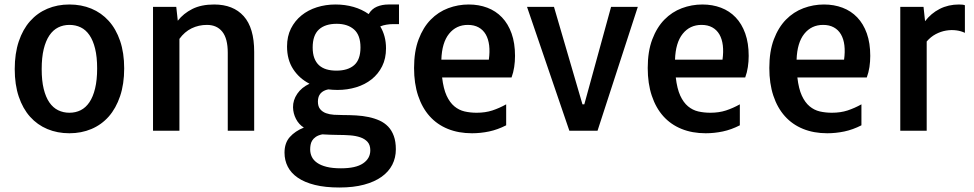

<svg xmlns="http://www.w3.org/2000/svg" viewBox="-20 -585 4358 859"><path d="M45.9 -275.9Q45.9 -345.7 64 -399.7Q82 -453.6 114.5 -490.2Q147 -526.9 191.9 -545.9Q236.8 -564.9 290.5 -564.9Q343.8 -564.9 388.7 -546.4Q433.6 -527.8 466.3 -491.7Q499 -455.6 517.3 -402.1Q535.6 -348.6 535.6 -278.8Q535.6 -209 517.3 -154.8Q499 -100.6 466.6 -63.7Q434.1 -26.9 388.9 -7.8Q343.8 11.2 290.5 11.2Q236.8 11.2 191.9 -7.6Q147 -26.4 114.5 -62.7Q82 -99.1 64 -152.6Q45.9 -206.1 45.9 -275.9ZM290.5 -80.6Q318.4 -80.6 341.1 -92Q363.8 -103.5 380.1 -127.7Q396.5 -151.9 405.5 -189.5Q414.6 -227.1 414.6 -278.8Q414.6 -330.6 405.5 -367.4Q396.5 -404.3 380.1 -428Q363.8 -451.7 341.1 -462.6Q318.4 -473.6 290.5 -473.6Q263.2 -473.6 240.2 -462.2Q217.3 -450.7 200.9 -426.5Q184.6 -402.3 175.5 -365Q166.5 -327.6 166.5 -275.9Q166.5 -224.1 175.5 -187.3Q184.6 -150.4 200.9 -126.7Q217.3 -103 240.2 -91.8Q263.2 -80.6 290.5 -80.6Z M664.6 -554.2H768.6L775.4 -492.2Q800.8 -524.9 840.6 -544.9Q880.4 -564.9 938 -564.9Q1023.4 -564.9 1070.3 -512.7Q1117.2 -460.4 1117.2 -353V0H999V-349.1Q999 -412.6 974.6 -443.1Q950.2 -473.6 905.8 -473.6Q869.1 -473.6 837.4 -458.3Q805.7 -442.9 782.7 -411.1V0H664.6Z M1252.9 98.1Q1252.9 54.7 1276.6 28.1Q1300.3 1.5 1339.4 -14.2Q1316.9 -28.3 1304.2 -53Q1291.5 -77.6 1291 -105Q1290.5 -136.7 1309.8 -165.3Q1329.1 -193.8 1364.7 -210.4Q1318.8 -233.9 1291.5 -275.9Q1264.2 -317.9 1264.2 -377Q1264.2 -422.4 1281.7 -457.3Q1299.3 -492.2 1328.9 -516.1Q1358.4 -540 1397.7 -552.5Q1437 -564.9 1481 -564.9Q1523.9 -564.9 1561.8 -554Q1599.6 -543 1629.4 -522Q1643.1 -545.4 1666.5 -555.2Q1689.9 -564.9 1717.8 -564.9H1765.1V-477.1H1738.3Q1724.1 -477.1 1709 -474.6Q1693.8 -472.2 1681.2 -466.8Q1693.8 -446.3 1700.4 -421.6Q1707 -397 1707 -368.7Q1707 -323.2 1689.7 -288.6Q1672.4 -253.9 1642.6 -230.2Q1612.8 -206.5 1573.5 -194.6Q1534.2 -182.6 1490.2 -182.6Q1479.5 -182.6 1469 -183.3Q1458.5 -184.1 1448.7 -185.1Q1426.3 -180.7 1414.3 -167.2Q1402.3 -153.8 1402.3 -130.4Q1402.3 -108.9 1412.4 -96.7Q1422.4 -84.5 1438.5 -78.6Q1454.6 -72.8 1474.4 -71.5Q1494.1 -70.3 1513.7 -70.3Q1543.9 -70.3 1573.5 -68.6Q1603 -66.9 1629.4 -61.3Q1655.8 -55.7 1678 -45.7Q1700.2 -35.6 1716.6 -18.6Q1732.9 -1.5 1741.9 23.4Q1751 48.3 1751 83Q1751 120.6 1735.1 151.9Q1719.2 183.1 1687.5 205.8Q1655.8 228.5 1608.6 241.2Q1561.5 253.9 1498.5 253.9Q1435.1 253.9 1388.9 242.4Q1342.8 231 1312.5 210.2Q1282.2 189.5 1267.6 160.9Q1252.9 132.3 1252.9 98.1ZM1484.9 -269Q1536.6 -269 1564.7 -293.7Q1592.8 -318.4 1592.8 -373Q1592.8 -427.7 1564 -453.1Q1535.2 -478.5 1486.3 -478.5Q1434.6 -478.5 1406.7 -452.9Q1378.9 -427.2 1378.9 -372.6Q1378.9 -345.2 1386.2 -325.4Q1393.6 -305.7 1407.2 -293.2Q1420.9 -280.8 1440.4 -274.9Q1460 -269 1484.9 -269ZM1367.7 83.5Q1367.7 101.1 1375 116.5Q1382.3 131.8 1398.7 143.3Q1415 154.8 1441.2 161.4Q1467.3 168 1505.4 168Q1571.8 168 1604.2 146Q1636.7 124 1636.7 87.4Q1636.7 64 1624.8 50.3Q1612.8 36.6 1592.5 29.5Q1572.3 22.5 1545.9 20.5Q1519.5 18.6 1491.2 18.6Q1476.1 18.6 1457.3 17.8Q1438.5 17.1 1421.9 16.1Q1403.3 20 1392.6 27.6Q1381.8 35.2 1376.5 44.2Q1371.1 53.2 1369.4 63.5Q1367.7 73.7 1367.7 83.5Z M1832.5 -280.8Q1832.5 -355 1852.8 -408.7Q1873 -462.4 1907 -497.1Q1940.9 -531.7 1985.1 -548.3Q2029.3 -564.9 2077.1 -564.9Q2122.1 -564.9 2160.2 -550.5Q2198.2 -536.1 2225.8 -507.3Q2253.4 -478.5 2268.8 -435.3Q2284.2 -392.1 2284.2 -335Q2284.2 -309.6 2280.5 -285.2Q2276.9 -260.7 2268.6 -238.3H1958Q1963.9 -188 1978 -157.2Q1992.2 -126.5 2012.7 -109.4Q2033.2 -92.3 2058.6 -86.4Q2084 -80.6 2112.8 -80.6Q2151.4 -80.6 2182.6 -90.8Q2213.9 -101.1 2244.6 -118.2V-24.4Q2206.5 -4.9 2168.2 3.2Q2129.9 11.2 2091.8 11.2Q2031.7 11.2 1983.6 -8.3Q1935.5 -27.8 1902.1 -65.2Q1868.7 -102.5 1850.6 -157Q1832.5 -211.4 1832.5 -280.8ZM2167 -317.9Q2171.9 -353 2168.5 -381.8Q2165 -410.6 2153.1 -431.2Q2141.1 -451.7 2121.1 -462.6Q2101.1 -473.6 2073.2 -473.6Q2021 -473.6 1989 -433.8Q1957 -394 1954.6 -317.9Z M2337.9 -554.2H2458.5L2585.9 -118.2H2594.2L2713.9 -554.2H2833.5L2653.3 0H2527.3Z M2877.9 -280.8Q2877.9 -355 2898.2 -408.7Q2918.5 -462.4 2952.4 -497.1Q2986.3 -531.7 3030.5 -548.3Q3074.7 -564.9 3122.6 -564.9Q3167.5 -564.9 3205.6 -550.5Q3243.7 -536.1 3271.2 -507.3Q3298.8 -478.5 3314.2 -435.3Q3329.6 -392.1 3329.6 -335Q3329.6 -309.6 3325.9 -285.2Q3322.3 -260.7 3314 -238.3H3003.4Q3009.3 -188 3023.4 -157.2Q3037.6 -126.5 3058.1 -109.4Q3078.6 -92.3 3104 -86.4Q3129.4 -80.6 3158.2 -80.6Q3196.8 -80.6 3228 -90.8Q3259.3 -101.1 3290 -118.2V-24.4Q3252 -4.9 3213.6 3.2Q3175.3 11.2 3137.2 11.2Q3077.1 11.2 3029.1 -8.3Q2981 -27.8 2947.5 -65.2Q2914.1 -102.5 2896 -157Q2877.9 -211.4 2877.9 -280.8ZM3212.4 -317.9Q3217.3 -353 3213.9 -381.8Q3210.4 -410.6 3198.5 -431.2Q3186.5 -451.7 3166.5 -462.6Q3146.5 -473.6 3118.7 -473.6Q3066.4 -473.6 3034.4 -433.8Q3002.4 -394 3000 -317.9Z M3421.9 -280.8Q3421.9 -355 3442.1 -408.7Q3462.4 -462.4 3496.3 -497.1Q3530.3 -531.7 3574.5 -548.3Q3618.7 -564.9 3666.5 -564.9Q3711.4 -564.9 3749.5 -550.5Q3787.6 -536.1 3815.2 -507.3Q3842.8 -478.5 3858.2 -435.3Q3873.5 -392.1 3873.5 -335Q3873.5 -309.6 3869.9 -285.2Q3866.2 -260.7 3857.9 -238.3H3547.4Q3553.2 -188 3567.4 -157.2Q3581.5 -126.5 3602.1 -109.4Q3622.6 -92.3 3647.9 -86.4Q3673.3 -80.6 3702.1 -80.6Q3740.7 -80.6 3772 -90.8Q3803.2 -101.1 3834 -118.2V-24.4Q3795.9 -4.9 3757.6 3.2Q3719.2 11.2 3681.2 11.2Q3621.1 11.2 3573 -8.3Q3524.9 -27.8 3491.5 -65.2Q3458 -102.5 3439.9 -157Q3421.9 -211.4 3421.9 -280.8ZM3756.3 -317.9Q3761.2 -353 3757.8 -381.8Q3754.4 -410.6 3742.4 -431.2Q3730.5 -451.7 3710.4 -462.6Q3690.4 -473.6 3662.6 -473.6Q3610.4 -473.6 3578.4 -433.8Q3546.4 -394 3543.9 -317.9Z M4007.8 -554.2H4111.8L4118.7 -490.2Q4145.5 -525.4 4184.3 -545.2Q4223.1 -564.9 4270.5 -564.9Q4289.6 -564.9 4296.9 -561.5V-438Q4280.3 -446.3 4258.3 -449.2Q4236.3 -452.1 4212.9 -448.2Q4189.5 -444.3 4166.7 -432.4Q4144 -420.4 4126 -399.4V0H4007.8Z"/></svg>

Font: Tauri
Style: Regular
Weight: 400
Designer: Yvonne Schüttler
Foundry: Yvonne Schüttler
Version: Version 1.003; ttfautohint (v0.93.8-669f) -l 13 -r 13 -G 200